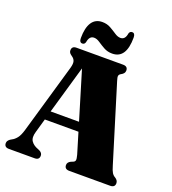

<svg xmlns="http://www.w3.org/2000/svg" viewBox="-159 -1019 1019 1137"><g transform="rotate(20 350.0 -450.0)"><path d="M219.5 -26.5Q219.5 0 190.5 0H28Q-1 0 -1 -26.5Q-1 -41 15.5 -53L25.5 -59Q41 -66.5 55.2 -84Q69.5 -101.5 80.5 -140L207 -577Q214.5 -604.5 210.2 -618.8Q206 -633 192.5 -642.5Q181.5 -650 176 -656.5Q170.5 -663 170.5 -673.5Q170.5 -700 200 -700H493Q523 -700 523 -673.5Q523 -654.5 500.5 -643Q490 -637.5 487.8 -628.8Q485.5 -620 492.5 -598.5L640 -118Q648.5 -88.5 656.5 -75.8Q664.5 -63 676.5 -56.5Q696 -44.5 696 -26.5Q696 0 666 0H408.5Q378.5 0 378.5 -26.5Q378.5 -43.5 398 -53.5L412.5 -59.5Q422.5 -63.5 424.5 -72.5Q426.5 -81.5 420 -105.5L380.5 -236.5H168.5L143.5 -149Q132 -110.5 146 -89.8Q160 -69 189 -58.5L201.5 -53Q219.5 -43.5 219.5 -26.5ZM184.5 -293H363.5L272 -596ZM409 -739.5Q379.5 -739.5 356.2 -752.5Q333 -765.5 314 -778.5Q295 -791.5 277.5 -791.5Q248 -791.5 241.5 -750.5Q237 -735 223 -735Q204 -735 204 -763Q204 -827.5 226.2 -861.5Q248.5 -895.5 292 -895.5Q321.5 -895.5 344.5 -882.5Q367.5 -869.5 386.8 -856.5Q406 -843.5 423.5 -843.5Q453.5 -843.5 459.5 -884.5Q464 -899.5 478.5 -899.5Q497 -899.5 497 -871.5Q497 -739.5 409 -739.5Z"/></g></svg>

Font: Fraunces 144pt Soft Black
Style: Regular
Weight: 900
Version: Version 1.000;[b76b70a41]